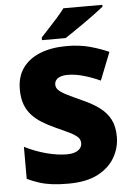

<svg xmlns="http://www.w3.org/2000/svg" viewBox="-61 -972 700 1027"><g transform="rotate(-5 288.5 -458.5)"><path d="M544 -217Q544 -159 514.5 -107Q485 -55 423.5 -22.5Q362 10 264 10Q215 10 178.5 5.5Q142 1 110 -9Q78 -19 44 -35V-207Q102 -178 161 -162.5Q220 -147 268 -147Q297 -147 315 -154Q333 -161 342 -173Q351 -185 351 -200Q351 -219 338 -232Q325 -245 297 -259Q269 -273 222 -294Q182 -312 150 -332Q118 -352 95.5 -377Q73 -402 61 -435.5Q49 -469 49 -515Q49 -584 83 -630.5Q117 -677 177.5 -700.5Q238 -724 318 -724Q388 -724 444 -708.5Q500 -693 544 -673L485 -524Q439 -545 394.5 -557.5Q350 -570 312 -570Q287 -570 271 -564Q255 -558 247.5 -547.5Q240 -537 240 -524Q240 -507 253 -494Q266 -481 296.5 -465.5Q327 -450 380 -426Q432 -403 468.5 -375.5Q505 -348 524.5 -310.5Q544 -273 544 -217ZM528 -917Q510 -903 483 -882.5Q456 -862 425 -840.5Q394 -819 365.5 -799.5Q337 -780 317 -767H190V-781Q207 -800 231 -825.5Q255 -851 279 -878Q303 -905 319 -927H528Z"/></g></svg>

Font: Noto Sans Armenian Black
Style: Regular
Weight: 900
Version: Version 2.007